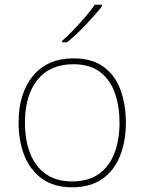

<svg xmlns="http://www.w3.org/2000/svg" viewBox="-20 -786 615 816"><path d="M515 -264Q515 -187 490.5 -124.5Q466 -62 415.5 -26Q365 10 286 10Q210 10 159.5 -26Q109 -62 84 -124Q59 -186 59 -264Q59 -390 120.5 -464Q182 -538 292 -538Q372 -538 421 -501.5Q470 -465 492.5 -403Q515 -341 515 -264ZM86 -264Q86 -191 108 -134.5Q130 -78 174.5 -46.5Q219 -15 286 -15Q356 -15 400.5 -47Q445 -79 466.5 -135.5Q488 -192 488 -264Q488 -333 468.5 -389.5Q449 -446 406 -479.5Q363 -513 292 -513Q193 -513 139.5 -447Q86 -381 86 -264ZM413 -759Q387 -725 346 -682Q305 -639 265 -606H244V-612Q267 -632 293.5 -660Q320 -688 344.5 -716.5Q369 -745 383 -766H413Z"/></svg>

Font: Noto Sans Bengali UI Thin
Style: Regular
Weight: 100
Designer: Jelle Bosma - Monotype Design Team
Foundry: Monotype Imaging Inc.
Version: Version 2.003; ttfautohint (v1.8.4.7-5d5b)